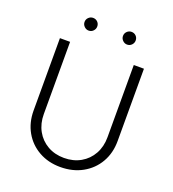

<svg xmlns="http://www.w3.org/2000/svg" viewBox="-157 -1000 1024 1136"><g transform="rotate(20 354.5 -432.0)"><path d="M352 16Q276 16 216.5 -17.5Q157 -51 123.5 -110Q90 -169 90 -245V-700H154V-245Q154 -186 179.5 -140Q205 -94 250.5 -68Q296 -42 354 -42Q413 -42 458.5 -68Q504 -94 529.5 -140Q555 -186 555 -245V-700H619V-245Q619 -169 585 -110Q551 -51 490.5 -17.5Q430 16 352 16ZM476 -800Q460 -800 448 -812Q436 -824 436 -840Q436 -857 448 -868.5Q460 -880 476 -880Q493 -880 504.5 -868.5Q516 -857 516 -840Q516 -824 504.5 -812Q493 -800 476 -800ZM234 -800Q218 -800 206 -812Q194 -824 194 -840Q194 -857 206 -868.5Q218 -880 234 -880Q251 -880 262.5 -868.5Q274 -857 274 -840Q274 -824 262.5 -812Q251 -800 234 -800Z"/></g></svg>

Font: Figtree Light
Style: Regular
Weight: 300
Designer: Erik Kennedy
Foundry: Erik Kennedy
Version: Version 2.001;gftools[0.9.30]